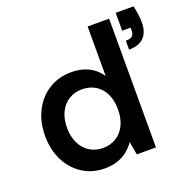

<svg xmlns="http://www.w3.org/2000/svg" viewBox="-131 -867 1005 1009"><g transform="rotate(-20 371.0 -362.5)"><path d="M288 12Q219 12 165 -22.5Q111 -57 80.5 -117.5Q50 -178 50 -255Q50 -333 81 -394Q112 -455 167 -489.5Q222 -524 293 -524Q348 -524 390 -503Q432 -482 457 -443V-720H577V0H470L457 -74Q442 -51 419 -31.5Q396 -12 364 0Q332 12 288 12ZM315 -92Q358 -92 390.5 -112.5Q423 -133 440.5 -170Q458 -207 458 -256Q458 -306 440.5 -343Q423 -380 390.5 -400Q358 -420 315 -420Q274 -420 241.5 -400Q209 -380 191 -343Q173 -306 173 -257Q173 -207 191 -170Q209 -133 241.5 -112.5Q274 -92 315 -92ZM620 -531V-581Q645 -581 656 -590.5Q667 -600 667 -619V-637H620V-737H720Q726 -709 729 -687.5Q732 -666 732 -643Q732 -588 703.5 -559.5Q675 -531 620 -531Z"/></g></svg>

Font: DM Sans 12pt SemiBold
Style: Regular
Weight: 600
Version: Version 4.004;gftools[0.9.30]